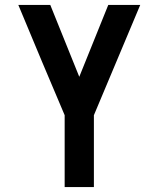

<svg xmlns="http://www.w3.org/2000/svg" viewBox="-20 -540 640 775"><path d="M241 215V-75L150 -290L54 -520H183L300 -230L417 -520H546L359 -75V215Z"/></svg>

Font: Iosevka SS04 Extended
Style: Bold
Weight: 700
Width: 7
Monospace: yes
Designer: Belleve Invis
Foundry: Belleve Invis
Version: Version 19.0.0; ttfautohint (v1.8.4)